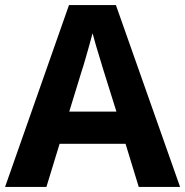

<svg xmlns="http://www.w3.org/2000/svg" viewBox="-20 -737 730 757"><path d="M527 0 475 -170H215L163 0H0L252 -717H437L690 0ZM439 -297 387 -463Q382 -480 374 -506Q366 -532 358 -559Q350 -586 345 -606Q340 -586 331.5 -556.5Q323 -527 315.5 -500.5Q308 -474 304 -463L253 -297Z"/></svg>

Font: Noto Sans
Style: Bold
Weight: 700
Designer: Monotype Design Team
Foundry: Monotype Imaging Inc.
Version: Version 2.000;GOOG;noto-source:20170915:90ef993387c0; ttfaut